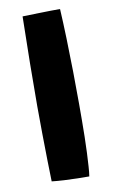

<svg xmlns="http://www.w3.org/2000/svg" viewBox="-79 -704 448 757"><g transform="rotate(-10 145.0 -326.0)"><path d="M216 9Q196.5 9 169.8 8.5Q143 8 115.8 6.5Q88.5 5 66.5 2.5Q65.5 -30 64.5 -80.8Q63.5 -131.5 62.8 -189Q62 -246.5 62 -298.5Q62 -378.5 63.2 -469.5Q64.5 -560.5 66.5 -658Q75 -658.5 93.5 -658.8Q112 -659 135.2 -659.8Q158.5 -660.5 180.2 -660.8Q202 -661 217 -661Q220 -607.5 222 -542.2Q224 -477 225 -409Q226 -341 226 -278.5Q226 -247.5 225.8 -214Q225.5 -180.5 225 -147.5Q224.5 -114.5 223 -84.5Q221.5 -54.5 220 -30.2Q218.5 -6 216 9Z"/></g></svg>

Font: Grandstander Thin
Style: Bold
Weight: 700
Version: Version 1.200